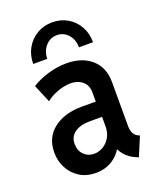

<svg xmlns="http://www.w3.org/2000/svg" viewBox="-140 -833 763 927"><g transform="rotate(-20 241.0 -370.0)"><path d="M191.9 7.8Q145 7.8 109.9 -13.9Q74.7 -35.6 55.2 -72.3Q35.6 -108.9 35.6 -153.3Q35.6 -230 91.1 -273.2Q146.5 -316.4 236.3 -316.4H326.2V-236.8H247.1Q200.2 -236.8 171.1 -216.6Q142.1 -196.3 142.1 -158.7Q142.1 -124 163.3 -103Q184.6 -82 215.8 -82Q239.7 -82 261.7 -95Q283.7 -107.9 297.6 -131.6Q311.5 -155.3 311.5 -188V-251L308.1 -276.4V-363.8Q308.1 -400.4 283.9 -420.7Q259.8 -440.9 223.6 -440.9Q191.9 -440.9 156.2 -428Q120.6 -415 96.7 -395L58.1 -486.8Q91.8 -508.8 140.1 -523.7Q188.5 -538.6 236.8 -538.6Q317.9 -538.6 366 -495.8Q414.1 -453.1 414.1 -376.5V-153.8Q414.1 -129.9 421.6 -115.2Q429.2 -100.6 443.4 -93.8L452.6 -89.4L411.6 7.8L397.9 2Q364.7 -12.2 344 -37.1Q323.2 -62 320.3 -85L344.7 -64.5H298.8L333.5 -80.6Q316.9 -42 279.5 -17.1Q242.2 7.8 191.9 7.8ZM240.7 -748Q284.7 -748 319.3 -727.5Q354 -707 374 -671.1Q394 -635.3 393.6 -590.3H321.3Q321.8 -629.4 298.6 -655.8Q275.4 -682.1 240.7 -682.1Q206.1 -682.1 182.6 -655.8Q159.2 -629.4 158.7 -590.3H86.4Q86.4 -635.3 106.7 -671.1Q127 -707 161.9 -727.5Q196.8 -748 240.7 -748Z"/></g></svg>

Font: Reddit Sans Condensed SemiBold
Style: Regular
Weight: 600
Designer: Stephen Hutchings
Foundry: Reddit
Version: Version 1.014